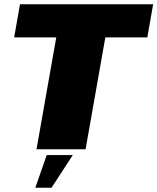

<svg xmlns="http://www.w3.org/2000/svg" viewBox="-20 -695 733 894"><path d="M242 -521H46L73 -675H693L666 -521H470.5L378.5 0H150ZM197.5 27H319L220 179H144.5Z"/></svg>

Font: Rudi
Style: Regular
Weight: 400
Italic angle: -10°
Designer: Tyler Finck
Foundry: Etcetera Type Company
Version: Version 1.111; ttfautohint (v1.8.4)